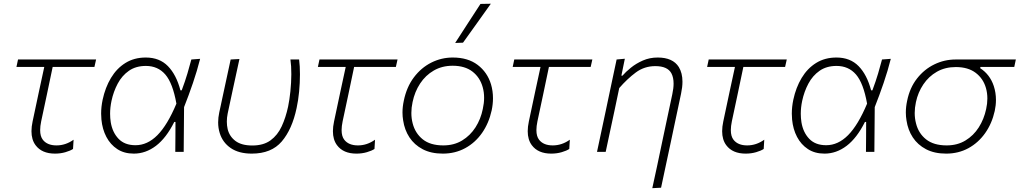

<svg xmlns="http://www.w3.org/2000/svg" viewBox="-20 -813 5459 1028"><path d="M274.5 9.5Q204 9.5 170.5 -35.5Q148.5 -65 148.5 -110.5Q148.5 -134.5 154.5 -162.5Q173 -250.5 189 -325Q205 -399.5 217 -454.5H68L76.5 -494.5H494.5L485.5 -454.5H262Q246.5 -381.5 231.5 -309Q216 -236.5 200.5 -163.5Q195 -137 195 -116.5Q195 -83 209.5 -64.5Q233 -34.5 282.5 -34.5Q331.5 -34.5 374 -65L371 -15.5Q357 -6 330.5 1.8Q304 9.5 274.5 9.5Z M696.5 9.5Q644.5 9.5 607.8 -14.8Q571 -39 549.5 -80Q528 -121 523 -173Q521.5 -188.5 521.5 -204.5Q521.5 -241 529.5 -279Q543.5 -344.5 574.2 -395.8Q605 -447 651.8 -476Q698.5 -505 760.5 -505Q834 -505 879 -459Q924 -413 946 -329.5H953Q971.5 -379 983.5 -419.5Q995.5 -460 1004.5 -494.5L1051.5 -498Q1035.5 -434.5 1013 -368.5Q990.5 -302.5 965.5 -239.5Q964.5 -119.5 963.5 0H918.5Q919 -41 919.2 -81.2Q919.5 -121.5 919.5 -160H913Q870 -74 815 -32.2Q760 9.5 696.5 9.5ZM705.5 -35.5Q769.5 -35.5 823 -89.5Q876.5 -143.5 924.5 -258Q905 -368 865.2 -414Q825.5 -460 761 -460Q707.5 -460 670.2 -434Q633 -408 610.2 -365.2Q587.5 -322.5 577 -273Q569.5 -237.5 569.5 -204Q569.5 -181 573 -158.5Q582 -104 614.8 -69.8Q647.5 -35.5 705.5 -35.5Z M1328 9.5Q1259 9.5 1215.5 -20.2Q1172 -50 1156.5 -100.5Q1148 -127.5 1148 -158Q1148 -183.5 1154 -211.5Q1158.5 -232.5 1162.5 -250.5Q1166 -268 1170 -286Q1182 -343 1193 -392.5Q1204 -442 1215 -494.5L1262 -497Q1242.5 -408 1226.2 -332.2Q1210 -256.5 1199 -205Q1194.5 -183 1194.5 -162Q1194.5 -141 1199 -121.5Q1208.5 -82.5 1240.8 -58.2Q1273 -34 1331 -34Q1391 -34 1428.8 -61.8Q1466.5 -89.5 1488.2 -136.5Q1510 -183.5 1522.5 -242Q1530 -278 1534.8 -324Q1539.5 -370 1539.8 -415.2Q1540 -460.5 1535 -494.5H1581.5Q1586 -460 1586 -415Q1586 -369.5 1581.5 -322.2Q1577 -275 1568 -234Q1544 -120.5 1488.5 -55.5Q1433 9.5 1328 9.5Z M1888.5 9.5Q1818 9.5 1784.5 -35.5Q1762.5 -65 1762.5 -110.5Q1762.5 -134.5 1768.5 -162.5Q1787 -250.5 1803 -325Q1819 -399.5 1831 -454.5H1682L1690.5 -494.5H2108.5L2099.5 -454.5H1876Q1860.5 -381.5 1845.5 -309Q1830 -236.5 1814.5 -163.5Q1809 -137 1809 -116.5Q1809 -83 1823.5 -64.5Q1847 -34.5 1896.5 -34.5Q1945.5 -34.5 1988 -65L1985 -15.5Q1971 -6 1944.5 1.8Q1918 9.5 1888.5 9.5Z M2351 9.5Q2288 9.5 2243.2 -14Q2198.5 -37.5 2172.2 -77.5Q2146 -117.5 2138.5 -168.5Q2135 -189 2135 -210.5Q2135 -241.5 2142 -273.5Q2157 -347 2196 -398.8Q2235 -450.5 2289.2 -477.8Q2343.5 -505 2404 -505Q2485.5 -505 2537.5 -465.5Q2589.5 -426 2609 -361.5Q2619.5 -326 2619.5 -287Q2619.5 -255.5 2612.5 -222Q2597.5 -153.5 2561 -101.2Q2524.5 -49 2470.8 -19.8Q2417 9.5 2351 9.5ZM2353.5 -34.5Q2411 -34.5 2454.2 -60.8Q2497.5 -87 2525.8 -131Q2554 -175 2565 -229.5Q2572 -261 2572 -289.5Q2572 -319.5 2564.5 -346Q2550 -398.5 2509.5 -429.8Q2469 -461 2403.5 -461Q2347 -461 2302.8 -435.5Q2258.5 -410 2229.5 -366Q2200.5 -322 2189 -266.5Q2182.5 -236.5 2182.5 -208.5Q2182.5 -179 2189.5 -152.5Q2203 -99.5 2243.5 -67Q2284 -34.5 2353.5 -34.5ZM2417 -583Q2451.5 -636.5 2485.2 -688.5Q2519 -740.5 2552.5 -792L2608 -793Q2570.5 -740.5 2533.5 -688.5Q2496.5 -636.5 2459 -584.5Z M2931.5 9.5Q2861 9.5 2827.5 -35.5Q2805.5 -65 2805.5 -110.5Q2805.5 -134.5 2811.5 -162.5Q2830 -250.5 2846 -325Q2862 -399.5 2874 -454.5H2725L2733.5 -494.5H3151.5L3142.5 -454.5H2919Q2903.5 -381.5 2888.5 -309Q2873 -236.5 2857.5 -163.5Q2852 -137 2852 -116.5Q2852 -83 2866.5 -64.5Q2890 -34.5 2939.5 -34.5Q2988.5 -34.5 3031 -65L3028 -15.5Q3014 -6 2987.5 1.8Q2961 9.5 2931.5 9.5Z M3472.5 194.5Q3483.5 144.5 3497.5 79.5Q3511 14 3526.5 -58.5Q3539.5 -120 3553 -183.5Q3566.5 -247 3579.5 -308Q3586.5 -340 3586.5 -365.5Q3586.5 -398 3575 -420Q3554.5 -459 3488.5 -459Q3430 -459 3384 -424.8Q3338 -390.5 3295.5 -341.5L3270 -220Q3257 -159.5 3246 -108Q3234.5 -56 3223 0H3176.5Q3188.5 -56 3199.5 -108Q3210.5 -160 3223.5 -220.5L3234 -270.5Q3243.5 -316 3255.8 -373.8Q3268 -431.5 3281.5 -494.5L3325.5 -498.5L3307 -408H3313Q3329.5 -427.5 3357.5 -450.2Q3385.5 -473 3422 -489Q3458.5 -505 3501.5 -505Q3582.5 -505 3614.5 -454Q3634 -422 3634 -375.5Q3634 -346.5 3626.5 -311.5Q3615.5 -259 3606.2 -215.5Q3597 -172 3590 -139.5L3572 -54Q3559 7 3545.8 68.5Q3532.5 130 3519.5 192Z M3972.5 9.5Q3902 9.5 3868.5 -35.5Q3846.5 -65 3846.5 -110.5Q3846.5 -134.5 3852.5 -162.5Q3871 -250.5 3887 -325Q3903 -399.5 3915 -454.5H3766L3774.5 -494.5H4192.5L4183.5 -454.5H3960Q3944.5 -381.5 3929.5 -309Q3914 -236.5 3898.5 -163.5Q3893 -137 3893 -116.5Q3893 -83 3907.5 -64.5Q3931 -34.5 3980.5 -34.5Q4029.5 -34.5 4072 -65L4069 -15.5Q4055 -6 4028.5 1.8Q4002 9.5 3972.5 9.5Z M4394.5 9.5Q4342.5 9.5 4305.8 -14.8Q4269 -39 4247.5 -80Q4226 -121 4221 -173Q4219.5 -188.5 4219.5 -204.5Q4219.5 -241 4227.5 -279Q4241.5 -344.5 4272.2 -395.8Q4303 -447 4349.8 -476Q4396.5 -505 4458.5 -505Q4532 -505 4577 -459Q4622 -413 4644 -329.5H4651Q4669.5 -379 4681.5 -419.5Q4693.5 -460 4702.5 -494.5L4749.5 -498Q4733.5 -434.5 4711 -368.5Q4688.5 -302.5 4663.5 -239.5Q4662.5 -119.5 4661.5 0H4616.5Q4617 -41 4617.2 -81.2Q4617.5 -121.5 4617.5 -160H4611Q4568 -74 4513 -32.2Q4458 9.5 4394.5 9.5ZM4403.5 -35.5Q4467.5 -35.5 4521 -89.5Q4574.5 -143.5 4622.5 -258Q4603 -368 4563.2 -414Q4523.5 -460 4459 -460Q4405.5 -460 4368.2 -434Q4331 -408 4308.2 -365.2Q4285.5 -322.5 4275 -273Q4267.5 -237.5 4267.5 -204Q4267.5 -181 4271 -158.5Q4280 -104 4312.8 -69.8Q4345.5 -35.5 4403.5 -35.5Z M5046 9.5Q4983 9.5 4938.2 -14Q4893.5 -37.5 4867.2 -77.5Q4841 -117.5 4833.5 -168.5Q4830 -189 4830 -210.5Q4830 -241.5 4837 -273.5Q4851 -343 4889.8 -392.5Q4928.5 -442 4982.5 -468.2Q5036.5 -494.5 5097 -494.5H5419L5410.5 -454.5H5229.5L5228 -448Q5280.5 -414 5301 -352Q5312.5 -316.5 5312.5 -278Q5312.5 -249 5306 -219Q5291 -151.5 5254.5 -100Q5218 -48.5 5164.8 -19.5Q5111.5 9.5 5046 9.5ZM5048.5 -34.5Q5106 -34.5 5149.2 -60.8Q5192.5 -87 5220.5 -131Q5248.5 -175 5260 -229Q5266.5 -258.5 5266.5 -285.5Q5266.5 -315 5259 -341.5Q5244.5 -392.5 5203.8 -423.2Q5163 -454 5097.5 -454Q5040.5 -454 4996.5 -429Q4952.5 -404 4923.8 -361.2Q4895 -318.5 4884 -266Q4877.5 -236 4877.5 -208Q4877.5 -179 4884.5 -152.5Q4897.5 -99.5 4938.2 -67Q4979 -34.5 5048.5 -34.5Z"/></svg>

Font: Heraclito ExtraLight
Style: Italic
Weight: 200
Italic angle: -12°
Designer: Kostas Bartsokas (font) & Cristiano Sobral (main changes)
Foundry: Kostas Bartsokas (font) & Cristiano Sobral (main changes)
Version: Version 1.00;July 8, 2020;FontCreator 13.0.0.2655 64-bit